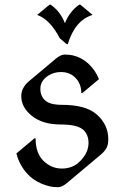

<svg xmlns="http://www.w3.org/2000/svg" viewBox="-20 -776 523 806"><path d="M223.6 9.8Q203.1 9.8 189 6.3Q130.9 -7.8 96.2 -44.9Q61.5 -82 48.8 -131.8L124.5 -195.3H129.4Q129.4 -133.3 162.1 -101.1Q195.8 -68.4 239.7 -68.4Q286.6 -68.4 317.4 -100.6Q351.6 -135.7 351.6 -175.8Q351.6 -210.9 329.6 -231Q304.7 -253.4 235.4 -253.4Q158.2 -253.4 113.3 -290Q69.3 -325.7 69.3 -372.1Q69.3 -391.6 77.6 -406.2Q86.4 -422.4 101.1 -434.6L213.9 -529.3Q234.9 -546.9 251.5 -546.9Q272 -546.9 286.1 -543.5Q323.2 -534.7 351.8 -508.1Q380.4 -481.4 395.5 -443.8L326.2 -385.7H321.3Q321.3 -426.3 293.9 -452.1Q271 -473.6 235.4 -473.6Q206.5 -473.6 182.6 -458.5Q149.4 -437 149.4 -403.3Q149.4 -373.5 168.9 -355Q189.5 -335.9 239.7 -335.9Q340.8 -335.9 386.2 -295.4Q434.6 -252.4 434.6 -191.9Q434.6 -170.4 428.2 -157.2Q420.9 -141.6 400.9 -125L261.2 -7.8Q240.2 9.8 223.6 9.8ZM187.5 -756.3H192.4Q232.9 -729 252.4 -678.7Q273.4 -729.5 312.5 -756.3H317.4L368.7 -713.4Q294.9 -690.9 264.6 -590.8H259.8L231 -615.2Q189.9 -694.3 136.2 -713.4Z"/></svg>

Font: Gothica
Style: Book
Weight: 400
Designer: Wojciech Kalinowski "wmk69" (wmk69@o2.pl)
Foundry: Wojciech Kalinowski "wmk69" (wmk69@o2.pl)
Version: Version 2.1.0; 2021-05-14